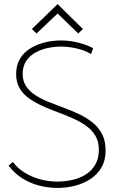

<svg xmlns="http://www.w3.org/2000/svg" viewBox="-20 -908 567 940"><path d="M386 -766 262 -888 136 -766 159 -744 262 -842 363 -744ZM426 -643 436 -672Q412 -685 386 -693Q360 -701 333.5 -705.5Q307 -710 279 -710Q241 -710 202 -701Q163 -692 130.5 -672.5Q98 -653 78.5 -621.5Q59 -590 59 -545Q59 -505 76 -476Q93 -447 122 -426.5Q151 -406 187 -389.5Q223 -373 261.5 -359Q300 -345 336 -329Q372 -313 401 -292.5Q430 -272 447 -243.5Q464 -215 464 -175Q464 -132 446.5 -102Q429 -72 399.5 -53.5Q370 -35 333.5 -27Q297 -19 260 -19Q220 -19 179.5 -29.5Q139 -40 103.5 -61Q68 -82 43 -115L22 -97Q51 -59 89 -35Q127 -11 171.5 0.5Q216 12 262 12Q305 12 346.5 1.5Q388 -9 422 -31Q456 -53 476.5 -88Q497 -123 497 -171Q497 -218 480 -251Q463 -284 434 -307.5Q405 -331 368.5 -348.5Q332 -366 293.5 -380Q255 -394 219 -408.5Q183 -423 154 -441.5Q125 -460 108 -485.5Q91 -511 91 -547Q91 -583 108 -609Q125 -635 153 -650.5Q181 -666 214 -673Q247 -680 278 -680Q303 -680 329 -676Q355 -672 380 -664Q405 -656 426 -643Z"/></svg>

Font: Advent Pro ExtraLight
Style: Regular
Weight: 250
Version: Version 3.000